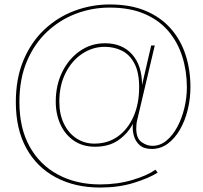

<svg xmlns="http://www.w3.org/2000/svg" viewBox="-20 -689 911 861"><path d="M429 152Q316 152 230.5 106.5Q145 61 98 -24.5Q51 -110 51 -231Q51 -338 85.5 -419.5Q120 -501 179 -556.5Q238 -612 314 -640.5Q390 -669 472 -669Q566 -669 634 -640Q702 -611 746.5 -560Q791 -509 812.5 -442Q834 -375 834 -299Q834 -247 822 -197.5Q810 -148 787 -108Q764 -68 732 -44.5Q700 -21 660 -21Q626 -21 606.5 -38Q587 -55 580 -81.5Q573 -108 576 -134Q553 -90 511 -60.5Q469 -31 406 -31Q351 -31 311.5 -58Q272 -85 251 -131Q230 -177 230 -233Q230 -307 259 -366Q288 -425 338 -460Q388 -495 451 -495Q528 -495 572.5 -445Q617 -395 617 -308L658 -485H674L596 -154Q593 -143 592 -132.5Q591 -122 591 -113Q591 -69 614.5 -52Q638 -35 663 -35Q698 -35 726.5 -58.5Q755 -82 775.5 -120.5Q796 -159 807 -205.5Q818 -252 818 -297Q818 -370 797.5 -435Q777 -500 735 -549.5Q693 -599 627.5 -627Q562 -655 472 -655Q393 -655 320.5 -627.5Q248 -600 191 -546.5Q134 -493 100.5 -414Q67 -335 67 -231Q67 -115 112.5 -32.5Q158 50 240 94Q322 138 429 138Q507 138 574 118Q641 98 677 72L687 85Q648 110 580 131Q512 152 429 152ZM403 -45Q464 -45 509 -77.5Q554 -110 579 -167Q604 -224 604 -298Q604 -364 583 -404Q562 -444 527 -461.5Q492 -479 450 -479Q395 -479 348.5 -448Q302 -417 274 -361.5Q246 -306 246 -233Q246 -176 267 -133.5Q288 -91 323.5 -68Q359 -45 403 -45Z"/></svg>

Font: Prodigy Sans Thin
Style: Italic
Weight: 100
Italic angle: -13°
Designer: Wei Huang
Foundry: Wei Huang
Version: Version 1.003; ttfautohint (v1.8.3)